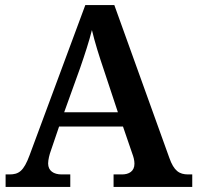

<svg xmlns="http://www.w3.org/2000/svg" viewBox="-20 -734 775 754"><path d="M2 0H256V-49H222C191 -49 169 -63 169 -92C169 -106 174 -127 180 -143L212 -237H463L499 -132C504 -119 508 -105 508 -91C508 -61 486 -49 459 -49H426V0H735V-49H719C684 -49 663 -63 645 -114L429 -714H315L96 -124C73 -62 54 -49 17 -49H2ZM232 -293 295 -468C313 -520 330 -572 341 -616C352 -569 370 -512 387 -462L443 -293Z"/></svg>

Font: Noto Serif Yezidi SemiBold
Style: Regular
Weight: 600
Designer: Dalton Maag Ltd
Foundry: Dalton Maag Ltd
Version: Version 1.001